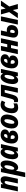

<svg xmlns="http://www.w3.org/2000/svg" viewBox="2670 -3274 838 6228"><g transform="rotate(-90 3089.0 -160.0)"><path d="M-5 0 112 -549H231L226 -476H229Q283 -559 364 -559Q442 -559 469 -499.5Q496 -440 476 -344L403 0H253L324 -336Q333 -379 328 -404Q323 -429 295 -429Q265 -429 243.5 -393.5Q222 -358 207 -292L146 0Z M456 239 622 -549H743L738 -477H742Q798 -559 872 -559Q930 -559 960.5 -517.5Q991 -476 996.5 -407.5Q1002 -339 985 -258Q968 -180 937 -119.5Q906 -59 863.5 -24.5Q821 10 770 10Q734 10 706.5 -8.5Q679 -27 665 -61H662Q656 0 645 50L605 239ZM739 -117Q770 -117 794 -160Q818 -203 832 -269Q842 -315 843.5 -352.5Q845 -390 836.5 -412.5Q828 -435 806 -435Q774 -435 750 -391Q726 -347 712 -282Q702 -237 700 -199.5Q698 -162 707 -139.5Q716 -117 739 -117Z M1162 10Q1115 10 1087.5 -17Q1060 -44 1048.5 -88.5Q1037 -133 1039 -186Q1041 -239 1052 -292Q1067 -360 1095.5 -421Q1124 -482 1167 -520.5Q1210 -559 1267 -559Q1303 -559 1331 -540.5Q1359 -522 1374 -482H1377L1403 -549H1529L1412 0H1293V-67H1289Q1265 -33 1234.5 -11.5Q1204 10 1162 10ZM1230 -115Q1261 -115 1285.5 -158Q1310 -201 1324 -269Q1340 -339 1334.5 -385.5Q1329 -432 1298 -432Q1267 -432 1242.5 -389.5Q1218 -347 1204 -281Q1188 -204 1194 -159.5Q1200 -115 1230 -115Z M1749 10Q1661 10 1612.5 -31Q1564 -72 1552 -142Q1540 -212 1559 -300Q1584 -417 1652 -488Q1720 -559 1831 -559Q1891 -559 1933 -537Q1975 -515 1993.5 -477Q2012 -439 2002 -391Q1985 -309 1886 -284V-280Q1934 -266 1953.5 -225.5Q1973 -185 1962 -134Q1948 -67 1891.5 -28.5Q1835 10 1749 10ZM1814 -449Q1787 -449 1763 -423.5Q1739 -398 1721 -338H1778Q1840 -338 1852 -389Q1859 -416 1848.5 -432.5Q1838 -449 1814 -449ZM1753 -100Q1804 -100 1815 -157Q1821 -190 1805 -211Q1789 -232 1755 -232H1699Q1681 -100 1753 -100Z M2219 10Q2147 10 2101.5 -27.5Q2056 -65 2041.5 -134.5Q2027 -204 2047 -298Q2075 -425 2140.5 -492Q2206 -559 2303 -559Q2413 -559 2460 -477Q2507 -395 2476 -253Q2449 -126 2382.5 -58Q2316 10 2219 10ZM2232 -113Q2294 -113 2325 -266Q2342 -349 2333.5 -393Q2325 -437 2292 -437Q2228 -437 2197 -279Q2165 -113 2232 -113Z M2712 10Q2636 10 2592 -27.5Q2548 -65 2535.5 -133Q2523 -201 2542 -292Q2569 -419 2636.5 -489Q2704 -559 2804 -559Q2843 -559 2877 -549.5Q2911 -540 2942 -522L2888 -409Q2850 -433 2815 -433Q2771 -433 2740 -394Q2709 -355 2694 -284Q2677 -202 2690.5 -159.5Q2704 -117 2752 -117Q2772 -117 2797 -123Q2822 -129 2848 -143V-22Q2820 -7 2784 1.5Q2748 10 2712 10Z M2949 7Q2919 7 2891 -3V-126Q2906 -121 2922 -121Q2947 -121 2965 -139.5Q2983 -158 2997 -209L3089 -549H3461L3346 0H3196L3286 -426H3200L3128 -163Q3104 -76 3060.5 -34.5Q3017 7 2949 7Z M3600 10Q3553 10 3525.5 -17Q3498 -44 3486.5 -88.5Q3475 -133 3477 -186Q3479 -239 3490 -292Q3505 -360 3533.5 -421Q3562 -482 3605 -520.5Q3648 -559 3705 -559Q3741 -559 3769 -540.5Q3797 -522 3812 -482H3815L3841 -549H3967L3850 0H3731V-67H3727Q3703 -33 3672.5 -11.5Q3642 10 3600 10ZM3668 -115Q3699 -115 3723.5 -158Q3748 -201 3762 -269Q3778 -339 3772.5 -385.5Q3767 -432 3736 -432Q3705 -432 3680.5 -389.5Q3656 -347 3642 -281Q3626 -204 3632 -159.5Q3638 -115 3668 -115Z M4187 10Q4099 10 4050.5 -31Q4002 -72 3990 -142Q3978 -212 3997 -300Q4022 -417 4090 -488Q4158 -559 4269 -559Q4329 -559 4371 -537Q4413 -515 4431.5 -477Q4450 -439 4440 -391Q4423 -309 4324 -284V-280Q4372 -266 4391.5 -225.5Q4411 -185 4400 -134Q4386 -67 4329.5 -28.5Q4273 10 4187 10ZM4252 -449Q4225 -449 4201 -423.5Q4177 -398 4159 -338H4216Q4278 -338 4290 -389Q4297 -416 4286.5 -432.5Q4276 -449 4252 -449ZM4191 -100Q4242 -100 4253 -157Q4259 -190 4243 -211Q4227 -232 4193 -232H4137Q4119 -100 4191 -100Z M4447 0 4564 -549H4714L4670 -344H4768L4812 -549H4962L4845 0H4695L4742 -221H4644L4597 0Z M5156 10Q5053 10 5010.5 -46.5Q4968 -103 4994 -222L5064 -549H5214L5173 -354Q5199 -359 5227 -359Q5288 -359 5327.5 -333Q5367 -307 5382 -261.5Q5397 -216 5384 -157Q5366 -73 5307 -31.5Q5248 10 5156 10ZM5406 0 5522 -549H5672L5555 0ZM5135 -179Q5118 -100 5170 -100Q5218 -100 5233 -167Q5241 -205 5229.5 -227Q5218 -249 5187 -249Q5170 -249 5149 -244Z M5613 0 5811 -281 5735 -549H5894L5924 -397L6015 -549H6183L5992 -277L6072 0H5912L5878 -163L5778 0Z"/></g></svg>

Font: Noto Sans Condensed ExtraBold
Style: Italic
Weight: 800
Width: 3
Italic angle: -12°
Designer: Monotype Design Team
Foundry: Monotype Imaging Inc.
Version: Version 2.013; ttfautohint (v1.8.4.7-5d5b)